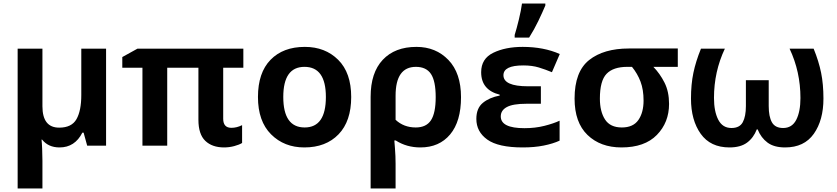

<svg xmlns="http://www.w3.org/2000/svg" viewBox="-20 -817 4693 1077"><path d="M575 -544H436V-284Q436 -196 409 -148.5Q382 -101 312 -101Q218 -101 218 -221V-544H79V240H218V84Q218 55 216.5 18.5Q215 -18 213 -34H216Q251 10 314 10Q400 10 442 -73H449L469 0H575Z M1278 -100Q1232 -100 1232 -151V-437H1345V-544H751L666 -497V-437H779V0H918V-437H1093V-145Q1093 -64 1131.5 -27Q1170 10 1237 10Q1266 10 1294 2.5Q1322 -5 1338 -15V-115Q1308 -100 1278 -100Z M1950 -273Q1950 -409 1877 -481.5Q1804 -554 1690 -554Q1568 -554 1497.5 -481.5Q1427 -409 1427 -273Q1427 -137 1500.5 -63.5Q1574 10 1687 10Q1808 10 1879 -63.5Q1950 -137 1950 -273ZM1569 -273Q1569 -442 1688 -442Q1808 -442 1808 -273Q1808 -102 1689 -102Q1569 -102 1569 -273Z M2313 -442Q2371 -442 2397.5 -402Q2424 -362 2424 -272Q2424 -183 2397.5 -142.5Q2371 -102 2312 -102Q2245 -102 2199 -145V-280Q2199 -442 2313 -442ZM2566 -272Q2566 -407 2495.5 -480.5Q2425 -554 2316 -554Q2195 -554 2127 -481.5Q2059 -409 2059 -274V240H2199V102Q2199 58 2195.5 15.5Q2192 -27 2192 -29H2200Q2261 10 2338 10Q2444 10 2505 -63Q2566 -136 2566 -272Z M3014 -333H2942Q2804 -333 2804 -395Q2804 -450 2915 -450Q2965 -450 3002.5 -438.5Q3040 -427 3076 -412L3120 -514Q3030 -554 2912 -554Q2815 -554 2747 -521Q2679 -488 2679 -412Q2679 -312 2783 -286V-281Q2725 -270 2688.5 -240Q2652 -210 2652 -150Q2652 -78 2713.5 -34Q2775 10 2912 10Q2978 10 3030 -0.5Q3082 -11 3119 -28V-140Q3085 -124 3033.5 -111Q2982 -98 2922 -98Q2789 -98 2789 -164Q2789 -198 2823 -216.5Q2857 -235 2933 -235H3014ZM2867 -606H2948Q2977 -652 3000 -700Q3023 -748 3039 -786V-797H2908Q2903 -759 2890.5 -707.5Q2878 -656 2867 -621Z M3733 -234Q3733 -303 3707.5 -353.5Q3682 -404 3645 -442H3782V-545H3508Q3366 -545 3284.5 -480Q3203 -415 3203 -264Q3203 -130 3275.5 -60Q3348 10 3466 10Q3596 10 3664.5 -60Q3733 -130 3733 -234ZM3345 -264Q3345 -364 3382.5 -403Q3420 -442 3499 -442H3525Q3556 -404 3573 -359Q3590 -314 3590 -253Q3590 -186 3561 -144Q3532 -102 3468 -102Q3403 -102 3374 -146.5Q3345 -191 3345 -264Z M4544 -544H4409Q4470 -415 4470 -267Q4470 -191 4446.5 -145Q4423 -99 4373 -99Q4328 -99 4310 -131Q4292 -163 4292 -222V-367H4164V-222Q4164 -164 4146.5 -131.5Q4129 -99 4083 -99Q4033 -99 4009 -145.5Q3985 -192 3985 -268Q3985 -415 4046 -544H3912Q3883 -473 3869.5 -408.5Q3856 -344 3856 -264Q3856 -143 3910.5 -66.5Q3965 10 4072 10Q4134 10 4170.5 -17Q4207 -44 4225 -91H4230Q4249 -44 4285.5 -17Q4322 10 4384 10Q4491 10 4545 -66.5Q4599 -143 4599 -264Q4599 -344 4586 -408.5Q4573 -473 4544 -544Z"/></svg>

Font: Noto Sans UI
Style: Bold
Weight: 700
Designer: Monotype Design Team
Foundry: Monotype Imaging Inc.
Version: Version 1.901